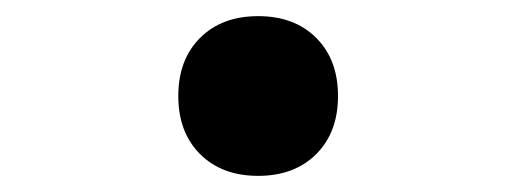

<svg xmlns="http://www.w3.org/2000/svg" viewBox="-20 -472 640 238"><path d="M201 -353Q201 -398 228 -425Q255 -452 300 -452Q345 -452 372 -425Q399 -398 399 -353Q399 -308 372 -281Q345 -254 300 -254Q255 -254 228 -281Q201 -308 201 -353Z"/></svg>

Font: Maple Mono
Style: Bold
Weight: 700
Monospace: yes
Designer: subframe7536
Version: Version 7.200